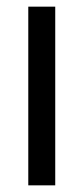

<svg xmlns="http://www.w3.org/2000/svg" viewBox="-20 -557 251 577"><path d="M146 0H65V-537H146Z"/></svg>

Font: Noto Sans Ethiopic ExtraCondensed
Style: Regular
Weight: 400
Width: 2
Designer: Monotype Design Team
Foundry: Monotype Imaging Inc.
Version: Version 2.102; ttfautohint (v1.8.4.7-5d5b)